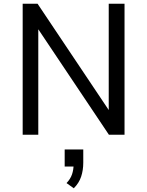

<svg xmlns="http://www.w3.org/2000/svg" viewBox="-20 -725 791 1033"><path d="M102 0V-705H182L567 -130H565V-705H650V0H566L183 -572H186V0ZM377 288 338 260Q359 238 367.5 213Q376 188 376 159L391 171H328V79H428V150Q428 191 416.5 225.5Q405 260 377 288Z"/></svg>

Font: Nunito Sans 7pt SemiCondensed
Style: Regular
Weight: 400
Width: 4
Designer: Vernon Adams
Foundry: Vernon Adams
Version: Version 3.101;gftools[0.9.27]